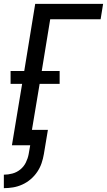

<svg xmlns="http://www.w3.org/2000/svg" viewBox="-25 -755 556 998"><path d="M-5 223V153Q17 153 39.5 147Q62 141 80.5 126Q99 111 109.5 89.5Q120 68 124 46L132 0H37L90 -319H30V-386H101L158 -735H511L498 -655H236L192 -386H285V-319H181L141 -80H224L203 46Q199 70 191 93.5Q183 117 168.5 138.5Q154 160 134 177Q114 194 90.5 204.5Q67 215 43 219Q19 223 -5 223Z"/></svg>

Font: Iosevka Term Curly Medium
Style: Italic
Weight: 500
Italic angle: -9°
Designer: Belleve Invis
Foundry: Belleve Invis
Version: Version 32.3.0